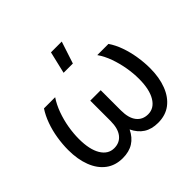

<svg xmlns="http://www.w3.org/2000/svg" viewBox="-173 -901 1103 1103"><g transform="rotate(-45 379.0 -349.0)"><path d="M235.9 12Q175.7 12 133.4 -19.8Q91.1 -51.7 68.8 -109.5Q46.5 -167.3 46.5 -242.7Q46.5 -289.1 54.3 -337.9Q62 -386.7 78.2 -431.4Q94.3 -476.1 117.3 -510.7H208.1Q184.3 -475.4 167.7 -429.9Q151.2 -384.4 143 -336.8Q134.9 -289.2 134.9 -244.9Q134.9 -158.7 163.6 -111Q192.3 -63.3 241.5 -63.3Q286 -63.3 311.4 -95.7Q336.8 -128 336.8 -190V-354.1H421.6V-190Q421.6 -128 447 -95.7Q472.3 -63.3 517 -63.3Q565.8 -63.3 594.7 -111Q623.6 -158.7 623.6 -244.9Q623.6 -289.2 615.5 -336.8Q607.3 -384.4 591.2 -429.9Q575 -475.4 550.3 -510.7H641.2Q665 -476.1 680.7 -431.4Q696.5 -386.7 704.2 -337.9Q712 -289.1 712 -242.7Q712 -167.3 689.7 -109.5Q667.4 -51.7 625.5 -19.8Q583.6 12 522.6 12Q471.1 12 435.9 -10.5Q400.8 -32.9 379.7 -77.3Q358.5 -32.9 323 -10.5Q287.4 12 235.9 12ZM341.6 -575.6 373.4 -710H461L417 -575.6Z"/></g></svg>

Font: TikTok Sans Light
Style: Regular
Weight: 300
Version: Version 4.000